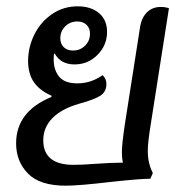

<svg xmlns="http://www.w3.org/2000/svg" viewBox="-20 -576 588 608"><path d="M448 -98Q448 -59 464 -28L456 -10Q424 -10 332 0Q230 12 188 12Q106 12 68.5 -26.5Q31 -65 31 -122Q31 -223 143 -269V-273Q106 -289 87.5 -315.5Q69 -342 69 -383Q69 -427 89 -467Q109 -507 145 -531.5Q181 -556 226 -556Q268 -556 293.5 -534.5Q319 -513 319 -475Q319 -433 289 -402.5Q259 -372 216 -372Q172 -372 153 -407L151 -405Q150 -399 150 -388Q150 -354 167.5 -333Q185 -312 225 -312Q268 -312 305 -338Q317 -326 317 -310Q317 -285 297 -272.5Q277 -260 229 -247Q174 -231 145.5 -201.5Q117 -172 117 -132Q117 -54 213 -54Q241 -54 278 -57Q336 -61 369 -61Q366 -76 366 -94Q366 -119 375 -180L424 -493Q429 -521 446 -537.5Q463 -554 489 -554Q503 -554 515 -550L457 -180Q448 -125 448 -98ZM171 -455Q171 -437 182 -426.5Q193 -416 211 -416Q234 -416 249.5 -431.5Q265 -447 265 -469Q265 -487 254 -497.5Q243 -508 225 -508Q202 -508 186.5 -492.5Q171 -477 171 -455Z"/></svg>

Font: Thasadith
Style: Bold Italic
Weight: 700
Italic angle: -9°
Designer: Cadson Demak Co.,Ltd.
Foundry: Cadson Demak Co.,Ltd.
Version: Version 1.000; ttfautohint (v1.6)